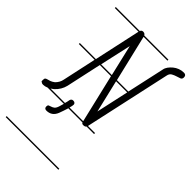

<svg xmlns="http://www.w3.org/2000/svg" viewBox="-236 -637 962 962"><g transform="rotate(45 245.5 -156.0)"><path d="M18 -8Q7 -8 3 -14H0V-21V-25Q0 -35 4 -38Q8 -41 14.5 -42.5Q21 -44 30 -47Q39 -50 51 -59Q69 -77 73 -99L112 -279H0V-286H114L168 -534H0V-541H170Q174 -551 185 -551Q192 -551 197 -547Q200 -544 202 -541H373V-534H204L263 -286H344L388 -486Q390 -498 398 -509Q406 -520 417.5 -529.5Q429 -539 443.5 -544.5Q458 -550 474 -550Q491 -550 491 -533Q491 -521 482 -517.5Q473 -514 461 -510.5Q449 -507 437.5 -500.5Q426 -494 423 -478L323 -22V-21H373V-14H320Q319 -12 316 -10Q311 -7 303 -7Q294 -7 291 -14H190Q190 -13 190 -12Q183 11 174 35Q159 72 121 72Q106 72 106 57Q106 48 111 45.5Q116 43 123.5 41Q131 39 138.5 33.5Q146 28 151 13Q155 -2 159 -14H44Q30 -8 18 -8ZM166 -47Q169 -59 181 -59Q189 -59 193 -55Q197 -51 197 -46Q197 -37 192 -21H289L228 -279H149L108 -91Q104 -74 95 -59Q86 -44 73 -32Q66 -26 58 -21H160Q164 -35 166 -47ZM305 -106 343 -279H264ZM151 -286H227L188 -452ZM373 239H0V232H373Z"/></g></svg>

Font: Gruenewald VA 1. Klasse
Style: Regular
Weight: 400
Designer: Peter Wiegel
Foundry: Peter Wiegel, nach dem Schriftentwurf von Dr. H. Gr¸newald
Version: Version 0.007